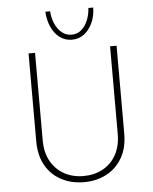

<svg xmlns="http://www.w3.org/2000/svg" viewBox="-61 -971 822 1030"><g transform="rotate(-5 350.0 -456.5)"><path d="M148 -235Q148 -169 174.5 -122Q201 -75 246.5 -50Q292 -25 350 -25Q408 -25 454 -50Q500 -75 526 -122Q552 -169 552 -235V-706H587V-233Q587 -156 555.5 -102Q524 -48 470.5 -20Q417 8 350 8Q283 8 229 -20Q175 -48 144 -102Q113 -156 113 -233V-706H148ZM352 -759Q316 -759 287.5 -779.5Q259 -800 242 -837Q225 -874 222 -921H248Q250 -885 263.5 -854Q277 -823 300 -804.5Q323 -786 352 -786Q382 -786 404 -804.5Q426 -823 439 -854Q452 -885 454 -921H480Q479 -873 461.5 -836.5Q444 -800 416 -779.5Q388 -759 352 -759Z"/></g></svg>

Font: Josefin Sans ExtraLight
Style: Regular
Weight: 250
Designer: Santiago Orozco
Foundry: Typemade
Version: Version 2.000